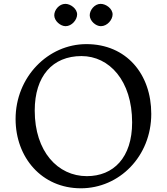

<svg xmlns="http://www.w3.org/2000/svg" viewBox="-20 -967 873 1004"><path d="M61.5 -344.7C61.5 -143.6 198.2 17.6 402.8 17.6C604 17.6 771 -149.4 771 -371.6C771 -579.6 641.1 -736.3 431.6 -736.3C231.9 -736.3 61.5 -564.9 61.5 -344.7ZM161.6 -388.7C161.6 -569.3 254.9 -673.8 406.2 -673.8C551.3 -673.8 670.9 -545.4 670.9 -326.7C670.9 -142.6 573.2 -45.9 434.1 -45.9C282.2 -45.9 161.6 -174.8 161.6 -388.7ZM507.3 -830.1C541 -830.1 568.8 -863.8 568.8 -891.6C568.8 -921.4 534.7 -946.8 506.3 -946.8C474.6 -946.8 449.2 -914.6 449.2 -887.2C449.2 -857.4 481 -830.1 507.3 -830.1ZM322.8 -830.1C356 -830.1 383.3 -863.8 383.3 -891.6C383.3 -921.4 349.1 -946.8 321.8 -946.8C289.1 -946.8 263.7 -914.6 263.7 -887.2C263.7 -857.4 296.4 -830.1 322.8 -830.1Z"/></svg>

Font: Trykker
Style: Regular
Weight: 400
Designer: Magnus Gaarde
Foundry: Magnus Gaarde
Version: Version 1.001